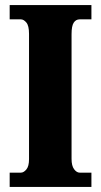

<svg xmlns="http://www.w3.org/2000/svg" viewBox="-20 -734 395 754"><path d="M18 0V-56H62Q73 -56 83.5 -68.5Q94 -81 94 -109V-601Q94 -633 83.5 -645.5Q73 -658 62 -658H18V-714H339V-658H293Q278 -658 269.5 -645Q261 -632 261 -600V-110Q261 -83 271 -69.5Q281 -56 293 -56H339V0Z"/></svg>

Font: Noto Serif Sinhala ExtraCondensed Black
Style: Regular
Weight: 900
Width: 2
Designer: Jelle Bosma - Monotype Design Team
Foundry: Monotype Imaging Inc.
Version: Version 2.007; ttfautohint (v1.8.4.7-5d5b)